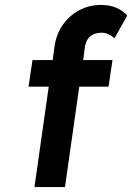

<svg xmlns="http://www.w3.org/2000/svg" viewBox="-20 -760 537 780"><path d="M120 0 178 -408H96L112 -516H194L202 -574Q209 -622 235.5 -659.5Q262 -697 302 -718.5Q342 -740 391 -740Q425 -740 452 -728.5Q479 -717 497 -697L445 -604Q434 -615 420.5 -621Q407 -627 394 -627Q374 -627 359.5 -620.5Q345 -614 336.5 -601Q328 -588 325 -570L318 -516H437L421 -408H302L244 0Z"/></svg>

Font: Lexend Med
Style: Italic
Weight: 500
Italic angle: -8.13011°
Designer: Bonnie Shaver-Troup, Thomas Jockin
Foundry: Lexend
Version: Version 1.007